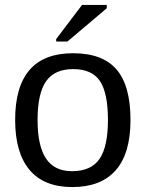

<svg xmlns="http://www.w3.org/2000/svg" viewBox="-20 -756 596 786"><path d="M514.2 -265.1Q514.2 -127.4 453.6 -58.8Q393.1 9.8 275.9 9.8Q160.2 9.8 101.1 -60.3Q42 -130.4 42 -265.1Q42 -538.1 278.8 -538.1Q399.9 -538.1 457 -471.7Q514.2 -405.3 514.2 -265.1ZM421.9 -265.1Q421.9 -375 389.2 -424.1Q356.4 -473.1 279.8 -473.1Q203.1 -473.1 168.5 -423.1Q133.8 -373 133.8 -265.1Q133.8 -159.2 168.2 -107.2Q202.6 -55.2 274.9 -55.2Q353 -55.2 387.5 -105.5Q421.9 -155.8 421.9 -265.1ZM255.9 -585.9H210V-596.2L315.9 -735.8H417V-722.2Z"/></svg>

Font: Libra Sans Modern
Style: Regular
Weight: 400
Foundry: Stefan Peev, Context Ltd
Version: Version 1.000